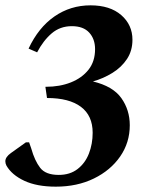

<svg xmlns="http://www.w3.org/2000/svg" viewBox="-24 -560 605 719"><path d="M185 139Q114 139 67 117Q20 95 0 60Q-4 52 -4 44Q-4 28 17 13L73 -27H85L93 -4Q106 42 126.5 68.5Q147 95 196 95Q238 95 266.5 73Q295 51 309 15Q323 -21 323 -63Q323 -127 279 -160Q235 -193 152 -193L146 -235H148Q200 -235 241.5 -251.5Q283 -268 307.5 -299Q332 -330 332 -376Q332 -414 310 -438Q288 -462 245 -462Q201 -462 169.5 -435Q138 -408 115 -364L83 -378Q120 -457 180 -498.5Q240 -540 315 -540Q388 -540 430 -503.5Q472 -467 472 -411Q472 -370 451.5 -339Q431 -308 397 -287Q363 -266 324 -255Q399 -237 430.5 -192.5Q462 -148 462 -91Q462 -26 426 26Q390 78 327.5 108.5Q265 139 185 139Z"/></svg>

Font: Spectral SC
Style: Bold Italic
Weight: 700
Italic angle: -10°
Designer: Jean-Baptiste Levee
Foundry: Production Type
Version: Version 2.001